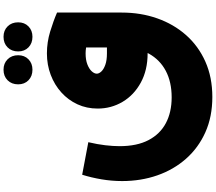

<svg xmlns="http://www.w3.org/2000/svg" viewBox="-86 -750 1195 1062"><g transform="rotate(-90 511.0 -219.5)"><path d="M505 358Q396 358 310 319.5Q224 281 163.5 212.5Q103 144 71.5 53.5Q40 -37 40 -141Q40 -198 49.5 -254.5Q59 -311 75 -362L255 -328Q243 -277 238 -233.5Q233 -190 233 -155Q233 -59 266.5 5Q300 69 360.5 101Q421 133 503 133Q588 133 649.5 100.5Q711 68 745 6.5Q779 -55 779 -143V-534L972 -501V-143Q972 -38 940 53Q908 144 847.5 212.5Q787 281 700.5 319.5Q614 358 505 358ZM746 0Q654 0 585 -37.5Q516 -75 478.5 -138Q441 -201 441 -276Q441 -337 464.5 -388Q488 -439 530 -477Q572 -515 627.5 -536Q683 -557 746 -557Q808 -557 867 -539Q926 -521 972 -501L895 -302Q807 -343 746 -343Q711 -343 686 -333.5Q661 -324 647.5 -309.5Q634 -295 634 -281Q634 -269 646 -256Q658 -243 683 -234Q708 -225 746 -225H916V0ZM838 -637Q802 -637 779.5 -659Q757 -681 757 -716Q757 -752 779.5 -774.5Q802 -797 838 -797Q873 -797 895.5 -774.5Q918 -752 918 -716Q918 -681 895.5 -659Q873 -637 838 -637ZM656 -637Q620 -637 597.5 -659Q575 -681 575 -716Q575 -752 597.5 -774.5Q620 -797 656 -797Q691 -797 713.5 -774.5Q736 -752 736 -716Q736 -681 713.5 -659Q691 -637 656 -637Z"/></g></svg>

Font: Alexandria Black
Style: Regular
Weight: 900
Designer: Mohamed Gaber
Foundry: Kief Type Foundry
Version: Version 5.100